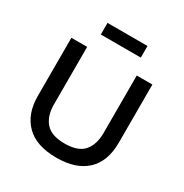

<svg xmlns="http://www.w3.org/2000/svg" viewBox="-194 -997 1109 1160"><g transform="rotate(30 360.5 -417.0)"><path d="M361 13Q220 13 149 -58.5Q78 -130 78 -254V-660H188V-258Q188 -179 228 -132.5Q268 -86 361 -86Q455 -86 494.5 -132.5Q534 -179 534 -258V-660H643V-254Q643 -124 570 -55.5Q497 13 361 13ZM222 -766V-847H501V-766Z"/></g></svg>

Font: Bricolage Grotesque 10pt Medium
Style: Regular
Weight: 500
Designer: Mathieu Triay
Foundry: Atelier Triay
Version: Version 1.000; ttfautohint (v1.8.4.7-5d5b);gftools[0.9.32]